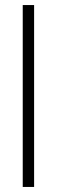

<svg xmlns="http://www.w3.org/2000/svg" viewBox="-20 -740 225 760"><path d="M70 0V-720H115V0Z"/></svg>

Font: DM Sans 24pt ExtraLight
Style: Regular
Weight: 250
Designer: Colophon Foundry, Jonny Pinhorn
Foundry: Colophon Foundry
Version: Version 4.004;gftools[0.9.30]